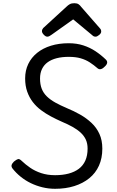

<svg xmlns="http://www.w3.org/2000/svg" viewBox="-20 -1160 728 1199"><path d="M324 19Q283 19 244.5 9.5Q206 0 172 -16.5Q138 -33 109 -56.5Q80 -80 58 -108Q50 -119 52.5 -129Q55 -139 67 -151Q83 -164 92.5 -166.5Q102 -169 117 -154Q139 -133 168.5 -112.5Q198 -92 237 -79Q276 -66 324 -66Q371 -66 408.5 -76Q446 -86 472.5 -106Q499 -126 513 -157.5Q527 -189 527 -232Q527 -264 516 -288Q505 -312 484 -331.5Q463 -351 433.5 -367.5Q404 -384 366 -400Q332 -415 299 -432.5Q266 -450 236.5 -472Q207 -494 185 -522.5Q163 -551 150 -587.5Q137 -624 137 -670Q137 -720 156.5 -760.5Q176 -801 212 -830Q248 -859 298 -874.5Q348 -890 409 -890Q459 -890 500.5 -876.5Q542 -863 576.5 -840Q611 -817 641 -788Q651 -778 649 -767Q647 -756 635 -745Q624 -733 612 -729Q600 -725 590 -733Q566 -754 540.5 -770.5Q515 -787 483.5 -796Q452 -805 409 -805Q367 -805 334 -796.5Q301 -788 278 -771.5Q255 -755 242.5 -729.5Q230 -704 230 -670Q230 -633 240.5 -606Q251 -579 272.5 -558Q294 -537 325.5 -519.5Q357 -502 397 -485Q441 -467 480.5 -444.5Q520 -422 551.5 -392.5Q583 -363 601 -323.5Q619 -284 619 -232Q619 -172 598 -125.5Q577 -79 537.5 -47Q498 -15 444 2Q390 19 324 19ZM275 -931Q265 -931 253.5 -943Q242 -955 242 -965Q242 -971 244 -975.5Q246 -980 250 -985L395 -1118Q405 -1128 416 -1134Q427 -1140 444 -1140Q461 -1140 470.5 -1133.5Q480 -1127 487 -1117L605 -982Q610 -976 611 -971.5Q612 -967 612 -963Q612 -952 599 -941.5Q586 -931 577 -931Q568 -931 562 -935Q556 -939 549 -946L437 -1039L302 -943Q295 -938 288.5 -934.5Q282 -931 275 -931Z"/></svg>

Font: Playwrite GB S
Style: Italic
Weight: 400
Italic angle: -7°
Designer: Veronika Burian, José Scaglione
Foundry: TypeTogether
Version: Version 1.000